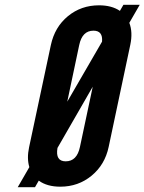

<svg xmlns="http://www.w3.org/2000/svg" viewBox="-20 -765 598 795"><path d="M53.5 10H125L140.5 -17Q175 8 229.5 8Q304 8 359.2 -37.5Q414.5 -83 430 -157L519.5 -579.5Q530.5 -631.5 515.5 -670.5L558.5 -745H491L476.5 -720Q442.5 -743 390 -743Q316 -743 261.2 -698Q206.5 -653 190.5 -578L100.5 -155.5Q90.5 -109 101.5 -73ZM308 -578.5Q320.5 -638 367 -638Q406.5 -638 402.5 -592.5L258.5 -344ZM252 -97Q208.5 -97 218 -152.5L364 -406L311 -156.5Q298.5 -97 252 -97Z"/></svg>

Font: League Gothic SemiExpanded Italic
Style: Regular
Weight: 400
Width: 6
Designer: The League of Moveable Type
Version: Version 1.600; ttfautohint (v1.8.3)